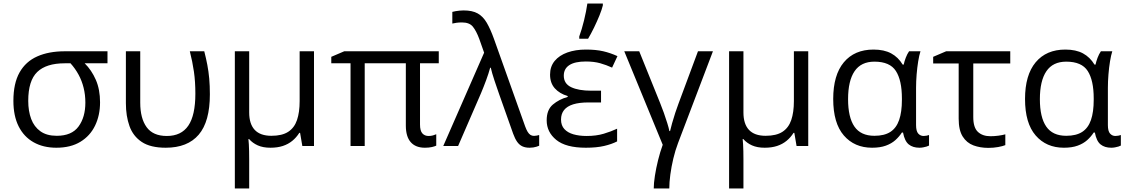

<svg xmlns="http://www.w3.org/2000/svg" viewBox="-20 -825 6368 1085"><path d="M545.4 -246.6Q545.4 -173.3 517.3 -115.2Q489.3 -57.1 434.3 -23.7Q379.4 9.8 298.3 9.8Q224.6 9.8 169.9 -21Q115.2 -51.8 85.4 -110.8Q55.7 -169.9 55.7 -254.9Q55.7 -354 90.6 -415.8Q125.5 -477.5 190.7 -506.3Q255.9 -535.2 345.7 -535.2H587.4V-467.3H458.5Q497.6 -428.7 521.5 -374Q545.4 -319.3 545.4 -246.6ZM139.6 -254.9Q139.6 -197.3 156.2 -152.8Q172.9 -108.4 208.5 -83Q244.1 -57.6 300.8 -57.6Q385.3 -57.6 423.8 -110.1Q462.4 -162.6 462.4 -245.1Q462.4 -289.1 452.6 -328.6Q442.9 -368.2 424.1 -402.8Q405.3 -437.5 378.4 -467.3H345.7Q241.2 -467.3 190.4 -418.2Q139.6 -369.1 139.6 -254.9Z M916.5 9.8Q830.1 9.8 781 -22.9Q731.9 -55.7 711.7 -112.5Q691.4 -169.4 691.4 -241.7V-535.2H772.5V-244.6Q772.5 -156.2 808.6 -106.4Q844.7 -56.6 922.9 -56.6Q1004.4 -56.6 1044.2 -115Q1084 -173.3 1084 -295.4Q1084 -364.3 1075.9 -419.9Q1067.9 -475.6 1052.7 -535.2H1134.3Q1144.5 -495.6 1151.6 -458.5Q1158.7 -421.4 1162.4 -381.1Q1166 -340.8 1166 -292Q1166 -137.7 1103 -64Q1040 9.8 916.5 9.8Z M1754.4 -535.2V0H1688.5L1675.8 -74.2H1671.4Q1654.8 -47.9 1631.8 -29.1Q1608.9 -10.3 1578.4 -0.2Q1547.9 9.8 1508.3 9.8Q1466.3 9.8 1436.8 -3.4Q1407.2 -16.6 1387.7 -39.1H1383.8Q1385.3 -27.3 1386.2 -10Q1387.2 7.3 1387.7 29.1Q1388.2 50.8 1388.2 76.7V240.2H1307.1V-535.2H1388.2V-189.5Q1388.2 -124.5 1419.4 -91.1Q1450.7 -57.6 1513.7 -57.6Q1574.2 -57.6 1608.9 -80.3Q1643.6 -103 1658.4 -146.7Q1673.3 -190.4 1673.3 -253.4V-535.2Z M2401.9 -56.6Q2415.5 -56.6 2426.8 -59.8Q2438 -63 2445.3 -66.4V-2Q2437.5 2 2420.9 5.9Q2404.3 9.8 2381.3 9.8Q2328.6 9.8 2301 -21.7Q2273.4 -53.2 2273.4 -115.2V-467.3H2041V0H1960.9V-467.3H1852.1V-503.9L1925.3 -535.2H2459.5V-467.3H2353.5V-121.6Q2353.5 -85.9 2366.7 -71.3Q2379.9 -56.6 2401.9 -56.6Z M2484.9 0 2715.8 -527.3 2688 -606Q2671.4 -650.4 2652.1 -674.3Q2632.8 -698.2 2590.8 -698.2Q2573.2 -698.2 2559.8 -696.3Q2546.4 -694.3 2536.1 -691.9V-757.8Q2544.9 -760.3 2555.2 -762Q2565.4 -763.7 2576.9 -764.9Q2588.4 -766.1 2600.1 -766.1Q2649.4 -766.1 2679.7 -749Q2710 -731.9 2730.7 -696.3Q2751.5 -660.6 2771.5 -605L2947.8 -110.4Q2954.6 -91.8 2961.7 -80.1Q2968.8 -68.4 2977.5 -62.7Q2986.3 -57.1 2997.6 -57.1Q3004.9 -57.1 3013.4 -58.8Q3022 -60.5 3026.9 -62V-1.5Q3020 1.5 3011.5 4.2Q3002.9 6.8 2993.4 8.3Q2983.9 9.8 2972.7 9.8Q2949.2 9.8 2932.1 2Q2915 -5.9 2902.6 -23.4Q2890.1 -41 2879.9 -69.3L2800.8 -292.5Q2794.9 -310.1 2787.8 -330.3Q2780.8 -350.6 2773.9 -371.1Q2767.1 -391.6 2761.7 -410.2Q2756.3 -428.7 2753.4 -442.4H2750Q2741.2 -409.7 2727.3 -372.1Q2713.4 -334.5 2697.8 -297.4L2568.8 0Z M3376.5 -312.5V-246.1H3305.2Q3253.4 -246.1 3219 -235.4Q3184.6 -224.6 3167.5 -203.1Q3150.4 -181.6 3150.4 -149.4Q3150.4 -116.2 3169.2 -95.7Q3188 -75.2 3220.7 -65.9Q3253.4 -56.6 3294.9 -56.6Q3349.6 -56.6 3391.8 -69.3Q3434.1 -82 3467.3 -97.7V-25.9Q3437 -10.3 3394 -0.2Q3351.1 9.8 3290.5 9.8Q3177.7 9.8 3123.5 -34.4Q3069.3 -78.6 3069.3 -145Q3069.3 -204.6 3104.2 -234.1Q3139.2 -263.7 3188 -277.3V-282.2Q3142.1 -295.9 3115.2 -325.9Q3088.4 -356 3088.4 -403.3Q3088.4 -449.2 3114.5 -480.7Q3140.6 -512.2 3186.5 -528.6Q3232.4 -544.9 3291 -544.9Q3347.7 -544.9 3388.7 -535.4Q3429.7 -525.9 3469.2 -507.8L3439 -442.9Q3406.2 -458 3371.3 -467.8Q3336.4 -477.5 3290.5 -477.5Q3228.5 -477.5 3197.3 -457Q3166 -436.5 3166 -397.5Q3166 -352.1 3207.8 -332.3Q3249.5 -312.5 3320.8 -312.5ZM3253.4 -606V-619.1Q3260.3 -637.7 3267.3 -661.1Q3274.4 -684.6 3280.5 -710Q3286.6 -735.4 3291.5 -760Q3296.4 -784.7 3299.3 -805.2H3386.7V-794.4Q3381.3 -771.5 3367.7 -737.8Q3354 -704.1 3336.9 -668.9Q3319.8 -633.8 3303.2 -606Z M4008.8 -535.2 3811.5 -16.1Q3795.9 24.9 3784.9 71.3Q3773.9 117.7 3768.1 161.6Q3762.2 205.6 3762.2 240.2H3674.3Q3674.3 210.9 3680.9 168.2Q3687.5 125.5 3699 79.3Q3710.4 33.2 3725.1 -6.8L3507.8 -535.2H3592.3L3710.4 -242.7Q3720.7 -217.8 3731.4 -187.5Q3742.2 -157.2 3750.7 -129.6Q3759.3 -102.1 3762.7 -84.5H3766.6Q3770 -100.6 3778.1 -128.9Q3786.1 -157.2 3795.9 -187.3Q3805.7 -217.3 3814 -238.8L3924.3 -535.2Z M4547.4 -535.2V0H4481.4L4468.8 -74.2H4464.4Q4447.8 -47.9 4424.8 -29.1Q4401.9 -10.3 4371.3 -0.2Q4340.8 9.8 4301.3 9.8Q4259.3 9.8 4229.7 -3.4Q4200.2 -16.6 4180.7 -39.1H4176.8Q4178.2 -27.3 4179.2 -10Q4180.2 7.3 4180.7 29.1Q4181.2 50.8 4181.2 76.7V240.2H4100.1V-535.2H4181.2V-189.5Q4181.2 -124.5 4212.4 -91.1Q4243.7 -57.6 4306.6 -57.6Q4367.2 -57.6 4401.9 -80.3Q4436.5 -103 4451.4 -146.7Q4466.3 -190.4 4466.3 -253.4V-535.2Z M4921.4 -57.6Q4977.5 -57.6 5011.5 -79.6Q5045.4 -101.6 5061 -146.7Q5076.7 -191.9 5076.7 -260.7V-268.6Q5076.7 -371.1 5042.7 -423.8Q5008.8 -476.6 4921.4 -476.6Q4845.7 -476.6 4809.1 -422.4Q4772.5 -368.2 4772.5 -264.6Q4772.5 -162.1 4808.3 -109.9Q4844.2 -57.6 4921.4 -57.6ZM4908.2 9.8Q4808.6 9.8 4748.5 -59.6Q4688.5 -128.9 4688.5 -265.6Q4688.5 -400.9 4748.5 -472.9Q4808.6 -544.9 4916.5 -544.9Q4976.1 -544.9 5015.9 -523.4Q5055.7 -502 5081.1 -460H5086.9Q5090.8 -478.5 5098.6 -499Q5106.4 -519.5 5117.2 -535.2H5181.6Q5174.3 -512.7 5168.7 -478Q5163.1 -443.4 5159.9 -404.3Q5156.7 -365.2 5156.7 -328.6V-118.2Q5156.7 -84 5168.9 -70.3Q5181.2 -56.6 5199.2 -56.6Q5207 -56.6 5216.1 -58.3Q5225.1 -60.1 5230 -62V-2.4Q5225.1 0.5 5216.3 3.2Q5207.5 5.9 5197 7.8Q5186.5 9.8 5175.8 9.8Q5138.7 9.8 5115.5 -8.8Q5092.3 -27.3 5083 -76.2H5076.7Q5061.5 -52.7 5039.8 -33.2Q5018.1 -13.7 4986.1 -2Q4954.1 9.8 4908.2 9.8Z M5689 -535.2V-466.3H5480V-163.1Q5480 -104 5506.3 -79.6Q5532.7 -55.2 5577.1 -55.2Q5599.1 -55.2 5622.3 -58.3Q5645.5 -61.5 5661.1 -65.9V-4.9Q5647 1 5620.6 5.9Q5594.2 10.7 5565.4 10.7Q5519 10.7 5481 -3.4Q5442.9 -17.6 5420.2 -53.5Q5397.5 -89.4 5397.5 -154.3V-466.3H5253.4V-503.9L5326.7 -535.2Z M6005.4 -57.6Q6061.5 -57.6 6095.5 -79.6Q6129.4 -101.6 6145 -146.7Q6160.6 -191.9 6160.6 -260.7V-268.6Q6160.6 -371.1 6126.7 -423.8Q6092.8 -476.6 6005.4 -476.6Q5929.7 -476.6 5893.1 -422.4Q5856.4 -368.2 5856.4 -264.6Q5856.4 -162.1 5892.3 -109.9Q5928.2 -57.6 6005.4 -57.6ZM5992.2 9.8Q5892.6 9.8 5832.5 -59.6Q5772.5 -128.9 5772.5 -265.6Q5772.5 -400.9 5832.5 -472.9Q5892.6 -544.9 6000.5 -544.9Q6060.1 -544.9 6099.9 -523.4Q6139.6 -502 6165 -460H6170.9Q6174.8 -478.5 6182.6 -499Q6190.4 -519.5 6201.2 -535.2H6265.6Q6258.3 -512.7 6252.7 -478Q6247.1 -443.4 6243.9 -404.3Q6240.7 -365.2 6240.7 -328.6V-118.2Q6240.7 -84 6252.9 -70.3Q6265.1 -56.6 6283.2 -56.6Q6291 -56.6 6300 -58.3Q6309.1 -60.1 6314 -62V-2.4Q6309.1 0.5 6300.3 3.2Q6291.5 5.9 6281 7.8Q6270.5 9.8 6259.8 9.8Q6222.7 9.8 6199.5 -8.8Q6176.3 -27.3 6167 -76.2H6160.6Q6145.5 -52.7 6123.8 -33.2Q6102.1 -13.7 6070.1 -2Q6038.1 9.8 5992.2 9.8Z"/></svg>

Font: Wonky
Style: Regular
Weight: 400
Designer: Monotype Design Team
Foundry: Monotype Imaging Inc.
Version: Version 3.000